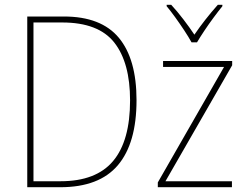

<svg xmlns="http://www.w3.org/2000/svg" viewBox="-20 -783 1026 803"><path d="M551 -364Q551 -184 473 -92Q395 0 232 0H94V-714H247Q403 -714 477 -625Q551 -536 551 -364ZM524 -363Q524 -521 458 -605Q392 -689 240 -689H120V-25H233Q382 -25 453 -109.5Q524 -194 524 -363ZM950 0H640V-20L917 -503H662V-528H951V-510L672 -25H950ZM781 -606Q769 -628 750.5 -656Q732 -684 712.5 -711Q693 -738 677 -757V-763H696Q721 -736 747 -702Q773 -668 793 -638Q836 -701 891 -763H910V-757Q893 -736 873 -709Q853 -682 835 -655Q817 -628 804 -606Z"/></svg>

Font: Noto Sans SemiCondensed Thin
Style: Regular
Weight: 100
Width: 4
Designer: Monotype Design Team
Foundry: Monotype Imaging Inc.
Version: Version 2.013; ttfautohint (v1.8.4.7-5d5b)